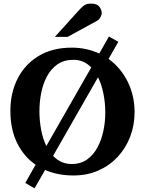

<svg xmlns="http://www.w3.org/2000/svg" viewBox="-20 -949 796 1056"><path d="M169.9 86.9 119.1 57.1 175.8 -43Q111.3 -87.4 74.2 -162.4Q37.1 -237.3 37.1 -339.8Q37.1 -438.5 77.1 -517.1Q117.2 -595.7 192.9 -641.4Q268.6 -687 375 -687Q417 -687 455.1 -678.5Q493.2 -669.9 525.9 -654.8L579.1 -748L630.9 -719.2Q617.2 -695.8 604 -672.1Q590.8 -648.4 577.1 -625Q644.5 -576.2 682.4 -499.5Q720.2 -422.9 720.2 -332Q720.2 -260.3 696 -197.3Q671.9 -134.3 627.4 -86.4Q583 -38.6 521.2 -11.2Q459.5 16.1 383.8 16.1Q297.4 16.1 228 -14.2Q213.4 11.2 199 36.4Q184.6 61.5 169.9 86.9ZM234.9 -146 481.9 -578.1Q441.4 -620.1 383.8 -620.1Q332 -620.1 296.1 -595.2Q260.3 -570.3 238.3 -528.8Q216.3 -487.3 206.5 -437.3Q196.8 -387.2 196.8 -336.9Q196.8 -286.1 206.1 -236.3Q215.3 -186.5 234.9 -146ZM374 -46.9Q424.3 -46.9 459.5 -72.3Q494.6 -97.7 516.6 -139.2Q538.6 -180.7 548.8 -230.2Q559.1 -279.8 559.1 -328.1Q559.1 -383.3 548.8 -434.3Q538.6 -485.4 519 -523.9Q457 -416 395.5 -307.9Q334 -199.7 272 -91.8Q291.5 -70.8 317.1 -58.8Q342.8 -46.9 374 -46.9ZM539.6 -876.5Q539.6 -866.7 532 -853.5Q524.4 -840.3 513.7 -834.5L351.6 -746.1H281.7L418.5 -897.5Q435.5 -916 448.5 -922.6Q461.4 -929.2 481.4 -929.2Q513.7 -929.2 526.6 -911.9Q539.6 -894.5 539.6 -876.5Z"/></svg>

Font: Charis
Style: Bold
Weight: 700
Designer: Walt Agee, Miriam Martin, Annie Olsen, Victor Gaultney, Lorna Priest, Alan Ward, Bob Hallissy, Martin Hosken, Sharon Cor
Foundry: SIL Global
Version: Version 7.000